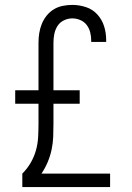

<svg xmlns="http://www.w3.org/2000/svg" viewBox="-20 -763 540 783"><path d="M71 0V-55Q91 -75 105 -99Q119 -123 126.5 -149.5Q134 -176 135.5 -204Q137 -232 137 -259V-340H42V-395H137V-589Q137 -608 140 -627.5Q143 -647 150.5 -665.5Q158 -684 170.5 -699.5Q183 -715 199.5 -725Q216 -735 235.5 -739Q255 -743 275 -743Q303 -743 330.5 -734Q358 -725 377 -704Q396 -683 404.5 -656Q413 -629 413 -600V-592H352V-597Q352 -614 348 -630.5Q344 -647 334 -660.5Q324 -674 308 -681Q292 -688 275 -688Q257 -688 240.5 -680Q224 -672 214.5 -657Q205 -642 201.5 -624.5Q198 -607 198 -589V-395H305V-340H198V-259Q198 -232 197 -205.5Q196 -179 190.5 -153Q185 -127 174.5 -102Q164 -77 149 -55H429V0Z"/></svg>

Font: Iosevka Curly Slab Light
Style: Regular
Weight: 300
Monospace: yes
Designer: Belleve Invis
Foundry: Belleve Invis
Version: Version 22.1.2; ttfautohint (v1.8.4)